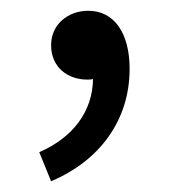

<svg xmlns="http://www.w3.org/2000/svg" viewBox="-20 -147 318 357"><path d="M53 136 75 190C165 152 221 77 221 -19C221 -86 192 -127 144 -127C107 -127 75 -102 75 -63C75 -21 107 1 142 1C146 1 149 1 153 0C152 61 115 109 53 136Z"/></svg>

Font: Noto Traditional Nushu
Style: Bold
Weight: 700
Designer: LIU Zhao
Foundry: LiuZhao Studio
Version: Version 2.003